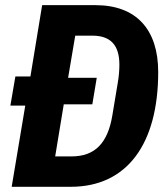

<svg xmlns="http://www.w3.org/2000/svg" viewBox="-20 -718 640 738"><path d="M24.9 0H252.1C469.1 0 588.1 -165.8 588.1 -441.1C588.1 -605.8 502.8 -698.2 346.9 -698.2H142L96.9 -424H39.1L19.9 -312.1H77.1ZM192.1 -116.8 225.1 -317.1H334.9L351.9 -419H241.8L269.2 -581H334.2C404.8 -581 438.9 -545.1 438.9 -469.1C438.9 -449.9 437.1 -425.1 432.9 -400.9L411.9 -274.9C394.2 -166.9 344.1 -116.8 255 -116.8Z"/></svg>

Font: Margiela Mono Italic Bold It
Style: Regular
Weight: 700
Designer: Mike Abbink, Paul van der Laan, Pieter van Rosmalen
Foundry: Bold Monday
Version: Version 2.003 2021